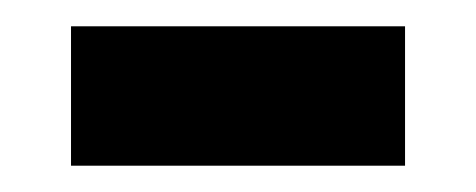

<svg xmlns="http://www.w3.org/2000/svg" viewBox="-20 -341 362 146"><path d="M34 -215V-321H288V-215Z"/></svg>

Font: Noto Sans Gujarati UI SemiBold
Style: Regular
Weight: 600
Designer: Jelle Bosma - Monotype Design Team, Universal Thirst
Foundry: Monotype Imaging Inc.
Version: Version 2.106; ttfautohint (v1.8.4.7-5d5b)